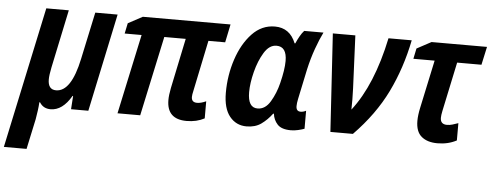

<svg xmlns="http://www.w3.org/2000/svg" viewBox="-96 -688 2717 1062"><g transform="rotate(5 1262.0 -157.0)"><path d="M81 240 117 72Q121 49 124.5 23.5Q128 -2 129 -23H133Q153 10 194 10Q260 10 309 -74H312L307 0H403L518 -544H394L338 -282Q299 -97 215 -97Q170 -97 170 -154Q170 -177 179 -221L247 -544H122L-45 240Z M1048 -14V-109Q1020 -96 998 -96Q967 -96 967 -126Q967 -138 972 -159L1031 -443H1124L1145 -544H658L578 -501L566 -443H660L565 0H691L786 -443H905L847 -165Q839 -125 839 -98Q839 9 949 9Q1005 9 1048 -14Z M1423 -73H1427Q1431 -39 1453.5 -14.5Q1476 10 1528 10Q1548 10 1569 5Q1590 0 1603 -5V-105Q1588 -97 1573 -97Q1548 -97 1548 -126Q1548 -142 1553 -166L1588 -332Q1602 -395 1622 -450.5Q1642 -506 1661 -544H1554Q1542 -531 1530.5 -510.5Q1519 -490 1511 -471H1507Q1474 -554 1391 -554Q1318 -554 1264.5 -497.5Q1211 -441 1181.5 -352Q1152 -263 1152 -166Q1152 -79 1188 -34.5Q1224 10 1282 10Q1330 10 1363 -13.5Q1396 -37 1423 -73ZM1280 -180Q1280 -230 1296 -293Q1312 -356 1340.5 -402.5Q1369 -449 1409 -449Q1466 -449 1466 -369Q1466 -321 1447 -245Q1433 -188 1405 -141Q1377 -94 1334 -94Q1280 -94 1280 -180Z M1872 0Q1990 -121 2055 -254.5Q2120 -388 2151 -544H2022Q1967 -281 1852 -133Q1853 -159 1852.5 -190Q1852 -221 1851 -251L1838 -544H1713L1747 0Z M2448 -14V-110Q2431 -104 2416 -99.5Q2401 -95 2386 -95Q2349 -95 2349 -131Q2349 -145 2354 -169L2412 -443H2547L2569 -544H2261L2181 -501L2169 -443H2287L2230 -176Q2221 -134 2221 -103Q2221 -43 2253.5 -16Q2286 11 2342 11Q2401 11 2448 -14Z"/></g></svg>

Font: Noto Sans UI SemiCondensed
Style: Bold Italic
Weight: 700
Width: 4
Designer: Monotype Design Team
Foundry: Monotype Imaging Inc.
Version: 1.001